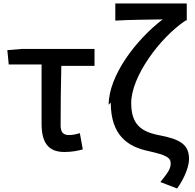

<svg xmlns="http://www.w3.org/2000/svg" viewBox="-20 -824 1119 1099"><path d="M30 -455H218V-117C218 -14 251 46 349 46C390 46 427 39 454 31L437 -62C415 -55 395 -51 375 -51C344 -51 327 -65 327 -106C327 -207 328 -326 331 -447H521V-544H107L22 -537Z M614 -237C614 -45 716 17 831 41C933 64 957 78 957 112C957 144 938 168 898 218L994 255C1042 187 1062 123 1062 86C1062 4 1011 -27 896 -49C788 -69 731 -111 731 -235C731 -384 893 -607 1043 -707H1049V-804H640V-706C715 -711 850 -712 911 -713C758 -596 602 -391 602 -224Z"/></svg>

Font: GenEiGothic-pro-SemiBold
Style: Regular
Weight: 500
Designer: Ryoko NISHIZUKA (kana & ideographs); Paul D. Hunt (Latin, Greek & Cyrillic); Wenlong ZHANG (bopomofo); Sandoll Communica
Foundry: Adobe Systems Incorporated; o_tamon
Version: Version 1.000.140830